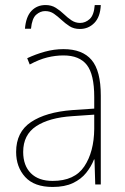

<svg xmlns="http://www.w3.org/2000/svg" viewBox="-20 -732 498 762"><path d="M232 -537Q307 -537 343.5 -494Q380 -451 380 -353V0H358L355 -99H353Q342 -71 322 -46Q302 -21 269.5 -5.5Q237 10 189 10Q116 10 80 -29.5Q44 -69 44 -129Q44 -208 103 -247.5Q162 -287 266 -295L354 -301V-347Q354 -437 324.5 -474.5Q295 -512 232 -512Q200 -512 167.5 -504Q135 -496 98 -476L88 -501Q122 -517 158.5 -527Q195 -537 232 -537ZM267 -271Q175 -265 123.5 -231Q72 -197 72 -129Q72 -75 102.5 -44.5Q133 -14 189 -14Q276 -14 314.5 -71.5Q353 -129 354 -220V-277ZM79 -618Q83 -666 105 -689Q127 -712 161 -712Q184 -712 201.5 -701Q219 -690 233.5 -676Q248 -662 263.5 -651.5Q279 -641 298 -641Q319 -641 336 -656.5Q353 -672 356 -712H380Q378 -665 354.5 -641Q331 -617 297 -617Q273 -617 256 -628Q239 -639 224 -653Q209 -667 194 -677.5Q179 -688 159 -688Q140 -688 123.5 -673.5Q107 -659 103 -618Z"/></svg>

Font: Noto Sans Lao UI SemCond Thin
Style: Regular
Weight: 100
Width: 4
Designer: Monotype Design Team
Foundry: Monotype Imaging Inc.
Version: Version 2.000; ttfautohint (v1.8.4.7-5d5b)